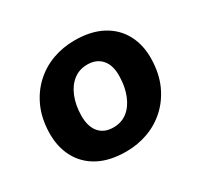

<svg xmlns="http://www.w3.org/2000/svg" viewBox="-115 -651 846 809"><g transform="rotate(-30 308.0 -246.5)"><path d="M286 11Q207 11 152.5 -18Q98 -47 70 -100Q42 -153 44 -223Q46 -290 69.5 -342Q93 -394 132.5 -430.5Q172 -467 222.5 -485.5Q273 -504 330 -504Q409 -504 463.5 -475Q518 -446 546 -393.5Q574 -341 572 -271Q570 -203 546.5 -151Q523 -99 483.5 -62.5Q444 -26 393.5 -7.5Q343 11 286 11ZM290 -104Q330 -104 358 -126Q386 -148 402 -187.5Q418 -227 419 -276Q421 -330 396 -359.5Q371 -389 326 -389Q287 -389 258.5 -367Q230 -345 214 -306Q198 -267 197 -217Q196 -163 220.5 -133.5Q245 -104 290 -104Z"/></g></svg>

Font: Nunito Sans 11pt ExtraBold
Style: Italic
Weight: 800
Italic angle: -9°
Version: Version 3.101;gftools[0.9.27]